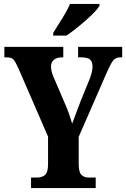

<svg xmlns="http://www.w3.org/2000/svg" viewBox="-20 -951 638 971"><path d="M137 -53H165Q194 -53 208.5 -67Q223 -81 223 -121V-260L72 -608Q57 -641 47 -651Q37 -661 13 -661H2V-714H300V-661H294Q268 -661 253 -649Q238 -637 238 -616Q238 -590 251 -561L311 -421Q329 -380 345 -326Q354 -352 368 -387L388 -440L434 -553Q448 -590 448 -614Q448 -640 434.5 -650.5Q421 -661 391 -661H375V-714H598V-661H588Q566 -661 553.5 -646.5Q541 -632 520 -584L378 -259V-122Q378 -81 391.5 -67Q405 -53 429 -53H464V0H137ZM249 -784Q277 -830 276 -828Q293 -854 309.5 -882.5Q326 -911 334 -931H483V-921Q468 -896 415 -849Q362 -802 316 -771H249Z"/></svg>

Font: Noto Serif CondExtraBold
Style: Regular
Weight: 800
Width: 3
Designer: Monotype Design Team
Foundry: Monotype Imaging Inc.
Version: Version 1.001